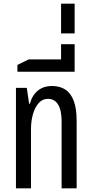

<svg xmlns="http://www.w3.org/2000/svg" viewBox="-20 -1027 502 1047"><path d="M67 0V-548H126L139 -461H143Q155 -507 186 -532.5Q217 -558 263 -558Q307 -558 337 -538Q367 -518 382.5 -476Q398 -434 398 -368V0H316V-364Q316 -425 297 -456.5Q278 -488 241 -488Q212 -488 191.5 -465.5Q171 -443 160 -405.5Q149 -368 149 -322V0Z M75 -636V-673L136 -703H387V-636ZM313 -673V-786H387V-673Z M313 -845V-1007H387V-845Z"/></svg>

Font: Noto Sans Thai ExtraCondensed
Style: Regular
Weight: 400
Width: 2
Designer: Monotype Design Team
Foundry: Monotype Imaging Inc.
Version: Version 2.002